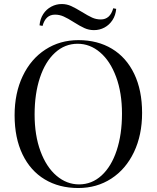

<svg xmlns="http://www.w3.org/2000/svg" viewBox="-20 -922 781 956"><path d="M53.2 0ZM388.2 -862.3Q418.9 -843.3 439 -834.2Q459 -825.2 481.9 -825.2Q528.3 -825.2 543.9 -880.9L558.6 -877.9Q555.7 -845.7 540 -821.8Q524.4 -797.9 500.2 -784.9Q476.1 -772 447.8 -772Q422.9 -772 400.6 -782Q378.4 -792 347.7 -811.5Q317.9 -830.6 297.1 -839.8Q276.4 -849.1 253.9 -849.1Q207 -849.1 191.9 -793L176.8 -795.9Q179.7 -828.1 195.3 -852.1Q210.9 -876 235.4 -888.9Q259.8 -901.9 287.6 -901.9Q312.5 -901.9 334.5 -891.8Q356.4 -881.8 388.2 -862.3ZM687.5 -359.9Q687.5 -249.5 647 -164.6Q606.4 -79.6 534.2 -32.7Q461.9 14.2 369.6 14.2Q274.4 14.2 202.9 -28.8Q131.3 -71.8 92 -153.6Q52.7 -235.4 52.7 -348.1Q52.7 -458.5 93.3 -543.5Q133.8 -628.4 206.1 -675.3Q278.3 -722.2 370.6 -722.2Q465.8 -722.2 537.4 -679.2Q608.9 -636.2 648.2 -554.4Q687.5 -472.7 687.5 -359.9ZM152.3 -352.1Q152.3 -248 181.6 -168.9Q210.9 -89.8 261.5 -46.9Q312 -3.9 373.5 -3.9Q437.5 -3.9 486.1 -48.6Q534.7 -93.3 561 -173.1Q587.4 -252.9 587.4 -356Q587.4 -460 558.1 -539.1Q528.8 -618.2 478.5 -661.1Q428.2 -704.1 366.7 -704.1Q302.7 -704.1 253.9 -659.4Q205.1 -614.7 178.7 -534.9Q152.3 -455.1 152.3 -352.1Z"/></svg>

Font: TypoPRO Playfair Display SC
Style: Regular
Weight: 400
Designer: Claus Eggers Sørensen
Foundry: Claus Eggers Sørensen
Version: Version 1.004;PS 001.004;hotconv 1.0.70;makeotf.lib2.5.58329